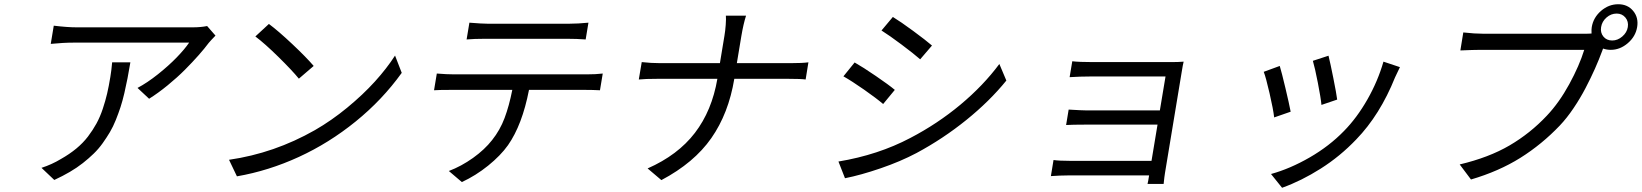

<svg xmlns="http://www.w3.org/2000/svg" viewBox="-20 -814 7747 906"><path d="M509.2 -519.9H595.2Q588.1 -477.3 581.7 -444.4Q575.3 -411.6 566.8 -374.6Q558.2 -337.7 548.7 -308.6Q539.1 -279.5 526.5 -247.9Q513.8 -216.3 498.6 -190.5Q483.3 -164.8 464.3 -138.1Q445.3 -111.5 422.1 -89Q398.8 -66.4 370.9 -44.4Q343 -22.4 309.3 -2.7Q275.6 17 236.2 35.2L175.8 -22Q225.1 -38 267.8 -63.9Q307.5 -86.3 339.7 -112.7Q371.8 -139.2 395.1 -169.7Q418.3 -200.3 435.4 -231.5Q452.4 -262.8 465 -300.6Q477.6 -338.4 485.6 -372.9Q493.6 -407.3 500.7 -451Q506 -482.2 509.2 -519.9ZM957.4 -691.1 996.8 -646Q974.4 -622.9 965.2 -611.9Q945.3 -585.2 917.1 -553.3Q888.8 -521.3 852.5 -484.7Q816.1 -448.2 771.3 -411.6Q726.6 -375 683.6 -348L628.9 -399.1Q674.7 -423.3 725.3 -463.6Q775.9 -503.9 813.9 -543.1Q851.9 -582.4 872.5 -612.9H329.5Q279.1 -612.9 219.5 -606.9L233.7 -692.8Q298.3 -685 341.3 -685H889.6Q926.5 -685 957.4 -691.1Z M1248.9 -701Q1293.3 -668 1359.4 -605.8Q1425.4 -543.7 1460.2 -502.8L1390.3 -442.8Q1358.3 -481.9 1293.9 -545.3Q1229.4 -608.7 1185 -642ZM1060.7 -60Q1274.5 -90.9 1465.9 -199.9Q1544.4 -245 1618.6 -306.1Q1692.8 -367.2 1749.1 -429.3Q1805.4 -491.5 1844.1 -551.8L1875.7 -470.2Q1784.1 -342.7 1658.4 -240.8Q1532.7 -138.8 1389.9 -73.3Q1247.2 -7.8 1098 18.1Z M2041.2 -467Q2088.1 -463.1 2123.6 -463.1H2748.6Q2791.9 -463.1 2824.2 -467L2811.1 -388.1Q2776.3 -389.9 2736.5 -389.9H2476.2Q2444.2 -224.8 2377.1 -128.9Q2342.3 -79.9 2283.6 -32.5Q2224.8 14.9 2159.4 45.1L2098 -7.1Q2157 -29.5 2212 -68.7Q2267 -108 2302.2 -153.1Q2339.5 -199.9 2361 -257.1Q2382.5 -314.3 2397.4 -389.9H2111.5Q2050.1 -389.9 2028.1 -388.1ZM2181.8 -627.8 2195 -707Q2254.6 -702.1 2280.2 -702.1H2666.9Q2707 -702.1 2756.7 -707L2743.6 -627.8Q2702.1 -631 2655.2 -631H2269.2Q2217 -631 2181.8 -627.8Z M2994.3 -438.9 3008.2 -521Q3052.2 -516 3095.2 -516H3377.1L3398.4 -644.9Q3402.3 -667.3 3404.5 -696.6Q3406.6 -725.9 3405.2 -740.1H3500.4Q3487.9 -701 3478.3 -644.2L3457 -516H3711.3Q3766.7 -516 3794.7 -519.9L3781.6 -438.9Q3759.6 -442.1 3697.8 -442.1H3445Q3418 -278.8 3336.6 -162.3Q3255.3 -45.8 3100.9 35.9L3035.9 -19.2Q3178.6 -82 3259.1 -187Q3339.5 -291.9 3365.1 -442.1H3084.9Q3023.1 -442.1 2994.3 -438.9Z M4193.2 -734Q4229.4 -712 4289.2 -668Q4349.1 -623.9 4377.8 -599.1L4322.1 -534.1Q4291.2 -561.1 4234 -603.9Q4176.8 -646.7 4139.6 -670.1ZM3936.4 -51.8Q4124.3 -83.1 4275.6 -163Q4403.8 -229.8 4512.1 -320.1Q4620.4 -410.5 4695.7 -512.1L4728.7 -433.9Q4650.2 -337 4540.1 -248Q4430 -159.1 4305 -92Q4229.8 -52.2 4135.7 -19.9Q4041.5 12.4 3967.3 27ZM4012.8 -519.2Q4051.8 -497.2 4112.9 -455.4Q4174 -413.7 4202.4 -389.9L4147.4 -323.2Q4115.8 -350.1 4057.4 -391Q3998.9 -431.8 3959.9 -453.8Z M5017.4 13.8Q4984.7 13.8 4938.9 17L4951.3 -58.9Q4978 -55 5028.8 -55H5413.7L5442.1 -225.9H5096.9Q5042.6 -225.9 5010.7 -224.1L5022.7 -296.9Q5087.7 -293 5107.2 -293H5453.1L5479.8 -453.1H5125.7Q5078.5 -453.1 5027.3 -449.9L5039.8 -524.9Q5072.4 -521 5137.1 -521H5507.1Q5541.2 -521 5565.3 -523.1Q5561.4 -507.8 5556.1 -474.1L5477.3 2.1Q5474.4 18.8 5470.9 54H5394.9Q5397.7 44 5402.3 13.8Z M6248.9 -551.1Q6257.5 -516.7 6271.8 -444.8Q6286.2 -372.9 6289.8 -344.1L6215.6 -318.9Q6212.7 -351.2 6198.7 -422.9Q6184.7 -494.7 6175.1 -527ZM6508.2 -523.1 6585.9 -497.2Q6578.1 -481.9 6562.9 -448.9Q6491.8 -271.7 6379.6 -155.9Q6303.6 -76.3 6212.4 -18.5Q6121.1 39.4 6029.8 72.1L5977.6 7.1Q6067.8 -17.8 6160.3 -71.2Q6252.8 -124.6 6322.1 -196Q6383.2 -258.2 6432.5 -344.8Q6481.9 -431.5 6508.2 -523.1ZM6018.8 -502.8Q6028.1 -472.3 6045.6 -398.4Q6063.2 -324.6 6070.3 -286.9L5992.5 -259.9Q5988.3 -297.6 5970.7 -374.1Q5953.1 -450.6 5943.2 -475.1Z M7587.7 -622.9Q7613.3 -622.9 7635.1 -641.7Q7657 -660.5 7661.2 -686.1Q7665.5 -712.4 7649.9 -731.2Q7634.2 -750 7608.7 -750Q7582 -750 7560.7 -731.4Q7539.4 -712.7 7535.2 -686.1Q7530.9 -660.2 7546 -641.5Q7561.1 -622.9 7587.7 -622.9ZM6980.1 -654.8H7459.2Q7479 -654.8 7490.1 -655.9Q7489.3 -675.8 7491.1 -686.1Q7498.6 -731.2 7534.8 -762.6Q7571 -794 7616.1 -794Q7660.5 -794 7686.6 -762.4Q7712.7 -730.8 7705.3 -686.1Q7697.8 -641.7 7661.2 -610.3Q7624.6 -578.8 7580.6 -578.8Q7561.8 -578.8 7544.4 -584.9L7540.8 -574.9Q7525.2 -532.7 7506.2 -489.9Q7487.2 -447.1 7461.8 -398.4Q7436.4 -349.8 7405 -303.3Q7373.6 -256.7 7340.6 -221.9Q7255.7 -132.8 7154.3 -69.2Q7052.9 -5.7 6921.2 33L6867.9 -38Q7005.7 -70.7 7103.3 -127.8Q7201 -185 7279.1 -268.1Q7337 -329.2 7384.8 -416.5Q7432.5 -503.9 7455.6 -578.8H6966.6Q6935.4 -578.8 6871.1 -576L6884.9 -660.9Q6939.3 -654.8 6980.1 -654.8Z"/></svg>

Font: Karasuma Gothic
Style: Italic
Weight: 400
Italic angle: -9.39999°
Designer: Rasmus Andersson / Ryoko Nishizuka
Foundry: Genbu
Version: Version 1.00